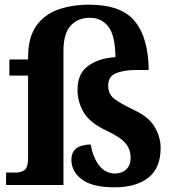

<svg xmlns="http://www.w3.org/2000/svg" viewBox="-20 -790 746 820"><path d="M469 10Q375 10 330 -23.5Q285 -57 285 -107Q285 -135 298 -149Q311 -163 330.5 -168Q350 -173 367 -173Q378 -115 404.5 -82Q431 -49 471 -49Q500 -49 519 -66.5Q538 -84 538 -116Q538 -151 517 -177Q496 -203 437 -231Q364 -265 337.5 -310Q311 -355 311 -407Q311 -476 357 -509Q403 -542 473 -546Q472 -638 443 -676Q414 -714 363 -714Q312 -714 281.5 -680Q251 -646 251 -573V0H6V-53H49Q70 -53 85 -64Q100 -75 100 -118V-467H20V-536H100V-546Q100 -630 134.5 -679Q169 -728 228 -749Q287 -770 360 -770Q499 -770 556.5 -698.5Q614 -627 615 -491H559Q510 -491 476 -477.5Q442 -464 442 -424Q442 -389 467 -369Q492 -349 553 -320Q615 -291 640.5 -248Q666 -205 666 -158Q666 -73 614 -31.5Q562 10 469 10Z"/></svg>

Font: NotoSerif-Bold
Style: Regular
Weight: 700
Designer: Monotype Design Team
Foundry: Monotype Imaging Inc.
Version: Version 2.007; ttfautohint (v1.8) -l 8 -r 50 -G 200 -x 14 -D